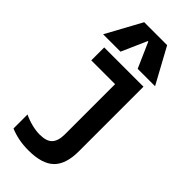

<svg xmlns="http://www.w3.org/2000/svg" viewBox="-312 -1057 1124 1124"><g transform="rotate(45 250.0 -495.0)"><path d="M196 10Q151 10 113.5 2.5Q76 -5 43 -19V-135Q74 -120 109.5 -111Q145 -102 178 -102Q232 -102 256 -127.5Q280 -153 280 -208V-623H83V-730H408V-195Q408 -88 357.5 -39Q307 10 196 10ZM24 -780 144 -1000H334L454 -780H310L241 -937H237L168 -780Z"/></g></svg>

Font: M PLUS Code Latin SemiBold
Style: Regular
Weight: 600
Designer: Coji Morishita
Foundry: UNDERFOREST DESIGN
Version: Version 1.002; ttfautohint (v1.8.3)